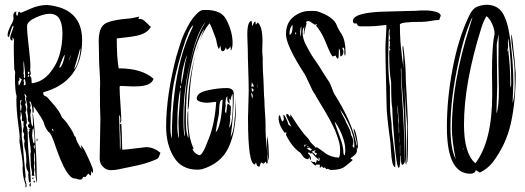

<svg xmlns="http://www.w3.org/2000/svg" viewBox="-20 -731 2213 809"><path d="M68 -677Q76 -680 95 -688.5Q114 -697 122.5 -700Q131 -703 146.5 -706.5Q162 -710 179 -710Q326 -696 326 -562Q326 -387 162 -342Q162 -333 164.5 -330Q167 -327 172 -325.5Q177 -324 180 -320Q183 -317 193 -305.5Q203 -294 206.5 -290Q210 -286 217.5 -276.5Q225 -267 228 -262Q231 -257 235 -249.5Q239 -242 241 -236Q254 -225 270.5 -200.5Q287 -176 290 -167Q293 -157 296 -156Q299 -155 302 -141Q303 -137 311 -122.5Q319 -108 324 -103Q324 -105 322.5 -111Q321 -117 320 -120Q323 -118 328.5 -110.5Q334 -103 339 -92.5Q344 -82 350 -69.5Q356 -57 360 -47.5Q364 -38 367 -30L370 -23Q372 -15 372 -11Q372 -10 371.5 -6.5Q371 -3 371 -2Q367 -5 365 -11Q364 -7 364 -1Q364 5 363 9Q360 8 356.5 4.5Q353 1 352 0L340 15Q339 15 337 14.5Q335 14 334 14Q330 14 327.5 20Q325 26 317 26Q313 26 306 23.5Q299 21 294 21Q283 21 270 5Q257 -11 246 -34.5Q235 -58 229 -73.5Q223 -89 219 -100Q195 -175 184 -175Q168 -197 165.5 -211Q163 -225 121 -284Q121 -281 121.5 -274.5Q122 -268 122 -265Q122 -259 121 -256H117Q117 -288 107 -305Q106 -304 104 -301Q109 -293 109 -285Q109 -284 108 -281Q107 -278 107 -276Q107 -274 109 -271Q111 -268 111 -266Q111 -264 108 -249V-244Q109 -240 109.5 -232Q110 -224 111 -217Q112 -210 114 -204.5Q116 -199 118 -198Q119 -203 119 -212Q119 -219 118 -233Q117 -247 117 -254Q121 -255 127.5 -157Q134 -59 134 -30Q134 -2 136 40Q127 21 127 -60V-90Q123 -86 123 -57Q123 -56 125 -44Q125 -41 124 -35.5Q123 -30 123 -28Q123 -26 124 -22Q125 -18 125 -16Q125 -13 124 -7Q123 -1 123 2Q123 4 125 10Q118 10 114 9Q114 7 114.5 3Q115 -1 115 -3Q115 -7 112.5 -18.5Q110 -30 110 -34Q109 -59 108 -83Q108 -85 110 -91Q110 -104 105.5 -132Q101 -160 101 -173Q101 -175 105 -183L100 -188H109Q108 -189 104.5 -191Q101 -193 99.5 -195Q98 -197 98 -200Q98 -207 106 -213Q100 -213 97 -228Q98 -231 98 -236Q98 -242 96 -252Q94 -262 94 -268Q94 -270 94.5 -275Q95 -280 95 -283L88 -323Q89 -322 90.5 -321Q92 -320 93 -320Q89 -333 84 -335Q83 -334 83 -333Q83 -331 84.5 -327.5Q86 -324 86 -323Q86 -322 85.5 -320Q85 -318 85 -317Q85 -314 87 -308Q89 -302 89 -300Q89 -296 86 -292Q91 -275 91 -271Q91 -266 87 -258Q93 -238 93 -212L89 -204Q97 -195 97 -160Q97 -112 103 -57.5Q109 -3 110 36Q108 38 103 38Q99 18 99 7Q99 1 100 -2Q100 -6 95 -14Q90 -22 90 -38Q90 -40 90.5 -42Q91 -44 91 -46Q91 -85 86.5 -98Q82 -111 82 -125Q82 -127 83 -131Q84 -135 84 -138L82 -144Q80 -150 80 -153Q80 -157 82 -167Q80 -170 76 -178Q79 -196 80 -197Q79 -201 79 -208Q79 -216 80 -220Q72 -220 72 -225Q72 -227 72.5 -231Q73 -235 73 -237Q73 -241 71 -249Q69 -257 69 -258L67 -259V-249Q67 -239 65 -234Q68 -225 69.5 -210.5Q71 -196 72 -186V-175Q72 -173 71.5 -170Q71 -167 71 -166Q71 -155 74.5 -131.5Q78 -108 78 -97Q82 -57 83.5 -35Q85 -13 88 13Q88 15 87 18.5Q86 22 86 23Q86 26 89 34.5Q92 43 92 52Q92 58 87 58Q87 57 87.5 53.5Q88 50 88 48Q75 13 75 -26Q75 -27 75.5 -29Q76 -31 76 -32Q76 -51 71 -78Q66 -105 66 -107Q66 -113 64 -121Q62 -129 62 -143Q62 -151 63 -156Q62 -171 57.5 -204Q53 -237 51 -263Q49 -289 49 -313Q49 -321 50 -326Q43 -345 43 -409Q43 -412 43.5 -417.5Q44 -423 44 -426Q44 -429 42 -434Q40 -439 40 -442Q38 -506 38 -539Q38 -543 38.5 -549Q39 -555 39 -558Q39 -569 32 -573Q32 -572 32.5 -568Q33 -564 33 -563Q33 -561 32 -560Q23 -561 23 -572Q23 -580 30 -597Q37 -614 37 -622H34Q29 -616 18 -576L16 -575Q12 -578 12 -582Q12 -598 23.5 -619.5Q35 -641 37 -649Q37 -652 36.5 -657.5Q36 -663 36 -665Q36 -680 49 -683Q49 -682 48.5 -678Q48 -674 48 -673Q48 -665 54 -665Q57 -682 60 -682ZM243 -588Q243 -644 221 -663Q208 -673 190 -673Q165 -673 129.5 -656.5Q94 -640 94 -621Q94 -592 101 -535Q108 -478 108 -452Q108 -441 107 -436Q107 -434 108.5 -428.5Q110 -423 110 -421Q110 -420 105 -410Q109 -410 111 -405Q113 -400 113 -391Q113 -382 114 -380Q159 -386 189.5 -423Q220 -460 231.5 -502.5Q243 -545 243 -588ZM319 -526 317 -525Q313 -508 304 -478.5Q295 -449 292 -439Q302 -448 310 -475.5Q318 -503 319 -526ZM271 -477Q276 -484 278 -500Q277 -499 271 -477ZM253 -500Q250 -499 244.5 -486Q239 -473 234 -460L230 -448Q231 -447 231 -446Q238 -447 245 -466.5Q252 -486 253 -500ZM86 -413Q86 -424 83.5 -444Q81 -464 81 -475Q79 -470 79 -459Q79 -455 79.5 -447Q80 -439 80 -435Q80 -432 79.5 -427.5Q79 -423 79 -421Q79 -419 80 -417Q81 -415 81 -414Q81 -412 80.5 -410Q80 -408 80 -407Q80 -404 85 -402Q85 -403 85.5 -407Q86 -411 86 -413ZM98 -429Q98 -428 98 -426L97 -425Q97 -421 100 -418Q104 -419 104 -424Q104 -429 98 -429ZM100 -416Q100 -415 99 -415Q97 -411 97 -410Q97 -407 99 -407Q102 -407 102 -412Q102 -416 100 -416ZM73 -395Q71 -396 67.5 -399.5Q64 -403 61 -404Q62 -400 62 -393Q61 -392 59.5 -390Q58 -388 57 -387Q57 -384 58 -378.5Q59 -373 59 -371Q64 -374 67 -384.5Q70 -395 73 -395ZM88 -376Q88 -394 81 -400Q81 -392 78 -388Q81 -388 82 -387Q81 -384 80.5 -378.5Q80 -373 80 -371Q88 -373 88 -376ZM71 -309H66Q65 -301 65 -286Q65 -270 67 -263L69 -264Q69 -270 71 -284Q67 -292 67 -294Q67 -296 69 -301.5Q71 -307 71 -309ZM126 -145Q126 -155 121 -190Q118 -190 117 -183Q116 -176 116 -168Q116 -160 115 -159Q116 -157 117.5 -144Q119 -131 123 -126Q126 -128 126 -145ZM205 -182Q205 -184 204 -185.5Q203 -187 201 -188Q199 -189 198 -189Q199 -187 201 -182.5Q203 -178 204 -176V-178Q205 -181 205 -182ZM67 -147 65 -146 67 -143 69 -146ZM134 -142Q134 -147 137 -147Q138 -146 138 -142Q138 -141 137.5 -139Q137 -137 137 -136Q134 -136 134 -142ZM126 -104V-120Q122 -120 122 -112Q122 -111 123 -109Q123 -104 126 -104ZM119 16Q121 16 121 19Q121 24 118 24Q116 24 116 21Q116 18 119 16ZM121 33Q121 30 123 30Q127 30 127 35Q127 36 126 38Q121 38 121 33ZM104 49Q104 43 110 40Q110 47 108 57Q104 53 104 49Z M533 -654Q565 -660 567 -661Q565 -657 563 -651H572Q582 -651 598 -634.5Q614 -618 616 -618Q604 -598 582 -588.5Q560 -579 518.5 -574.5Q477 -570 472 -569Q472 -487 480 -443Q578 -443 627 -399Q617 -367 552 -367H535Q527 -367 512 -368Q497 -369 490 -369Q484 -369 484 -364Q484 -339 487.5 -292Q491 -245 491 -223Q491 -219 486 -211Q486 -215 486.5 -221Q487 -227 487 -230Q487 -240 482 -247V-237Q482 -222 483.5 -187.5Q485 -153 485 -137V-117Q485 -105 486 -99Q488 -106 488 -120V-149Q488 -158 486.5 -178Q485 -198 485 -207Q488 -208 491 -211Q493 -193 495 -100Q514 -101 548.5 -105.5Q583 -110 595 -111Q628 -111 656 -87Q655 -84 653.5 -80.5Q652 -77 651.5 -75.5Q651 -74 650 -71.5Q649 -69 648.5 -68Q648 -67 646.5 -65.5Q645 -64 644 -63Q643 -62 641 -61Q639 -60 637 -59Q614 -49 590 -42Q566 -35 532.5 -28.5Q499 -22 482 -18Q465 -14 448 -14Q429 -14 417 -25.5Q405 -37 402.5 -46.5Q400 -56 400 -62Q400 -63 403 -231Q401 -272 401 -353Q401 -358 401.5 -367Q402 -376 402 -381Q402 -395 399.5 -434Q397 -473 397 -505Q397 -516 396.5 -533.5Q396 -551 396 -558Q396 -611 419.5 -629Q443 -647 533 -654Z M836 -689H848Q911 -689 932 -651Q960 -600 960 -549Q960 -530 953 -517Q951 -531 951 -537Q948 -527 936 -521Q934 -524 932 -532Q926 -515 919 -515Q916 -515 913.5 -518Q911 -521 910.5 -524.5Q910 -528 909.5 -533Q909 -538 909 -539L902 -524Q897 -532 894 -547.5Q891 -563 890 -567Q871 -620 863 -633Q838 -604 820 -554Q810 -522 805 -507Q787 -438 780 -352Q780 -347 778.5 -322Q777 -297 775.5 -283.5Q774 -270 771 -266Q771 -386 805 -507Q811 -532 820 -554Q830 -584 841 -610Q808 -561 789 -472.5Q770 -384 766.5 -329.5Q763 -275 763 -227Q763 -168 774 -149V-153Q774 -163 771.5 -183Q769 -203 769 -214Q769 -220 769.5 -232Q770 -244 770 -250Q770 -260 773 -266V-233Q773 -151 796 -105Q795 -105 791 -103Q799 -83 820 -77Q823 -77 826.5 -80Q830 -83 833 -88Q836 -93 839 -98Q842 -103 845 -110.5Q848 -118 850 -123Q852 -128 855.5 -136.5Q859 -145 860 -148Q885 -210 891 -302Q886 -302 872 -300Q858 -298 851 -298Q838 -298 823.5 -302.5Q809 -307 809 -316Q809 -340 853 -350Q897 -360 935 -360Q965 -360 965 -336Q965 -253 952 -154Q957 -163 961 -177.5Q965 -192 967 -212Q969 -232 970 -246Q971 -260 972.5 -285Q974 -310 974 -318V-277Q974 -175 942.5 -108.5Q911 -42 831 -18Q819 -16 812 -16Q745 -16 712.5 -69Q680 -122 680 -197Q680 -328 723 -493L725 -499Q737 -540 745 -563Q753 -586 770.5 -619Q788 -652 810 -674Q824 -688 836 -689ZM824 -598Q827 -606 835 -619Q843 -632 846 -638Q808 -594 780 -462L777 -449Q753 -343 753 -242V-231Q753 -158 760 -158Q756 -185 756 -220Q756 -442 824 -598ZM785 -602Q791 -612 794 -625Q776 -611 752 -532L751 -531Q751 -530 751 -529L749 -523Q739 -490 732 -464.5Q725 -439 720 -416.5Q715 -394 712.5 -381.5Q710 -369 707.5 -350.5Q705 -332 704.5 -326.5Q704 -321 702.5 -299.5Q701 -278 701 -272Q699 -260 699 -236Q699 -229 698.5 -214.5Q698 -200 698 -193Q698 -164 704 -147Q704 -254 715 -337Q734 -494 785 -602ZM760 -465Q768 -496 768 -500Q743 -433 743 -374Q748 -390 753 -423Q758 -456 760 -465ZM742 -372Q739 -368 739 -365Q739 -362 741 -358Q743 -360 743 -365Q743 -370 742 -372ZM740 -349V-355Q727 -303 727 -199Q727 -169 734 -147V-154Q734 -164 733 -184Q732 -204 732 -214Q732 -236 736 -281Q740 -326 740 -349ZM961 -300Q961 -324 960 -336Q952 -320 952 -309L946 -316Q946 -308 948 -294Q938 -300 938 -311V-326Q930 -318 930 -296Q930 -294 930.5 -290.5Q931 -287 931 -285Q931 -281 929.5 -274.5Q928 -268 928 -265Q928 -258 933 -253Q934 -259 935.5 -273Q937 -287 939 -295Q953 -287 953 -280Q953 -276 952.5 -269Q952 -262 952 -259V-255Q952 -248 949 -240Q950 -237 950 -229Q950 -223 948 -210.5Q946 -198 946 -192Q961 -213 961 -300ZM889 -174Q897 -181 903 -201.5Q909 -222 911.5 -239.5Q914 -257 916 -282.5Q918 -308 918 -311Q910 -311 907 -300.5Q904 -290 903.5 -272Q903 -254 902 -248Q892 -201 889 -174Z M1022 -584Q1022 -641 1040 -643Q1042 -635 1042 -620Q1044 -623 1046 -627.5Q1048 -632 1050 -635.5Q1052 -639 1056 -641L1058 -627L1066 -636Q1086 -620 1086 -558Q1086 -551 1085.5 -537Q1085 -523 1085 -517Q1085 -506 1087 -488V-470Q1087 -432 1090 -397Q1091 -387 1091.5 -357Q1092 -327 1094 -310Q1094 -292 1096.5 -256.5Q1099 -221 1099 -204V-179Q1099 -158 1103.5 -115Q1108 -72 1108 -53Q1108 -46 1105 -39L1100 -50L1090 -41L1080 -47Q1079 -45 1076.5 -38.5Q1074 -32 1073 -28Q1067 -30 1064.5 -32Q1062 -34 1060.5 -40Q1059 -46 1059 -47Q1058 -44 1054 -38Q1025 -38 1025 -231V-236Q1025 -255 1026.5 -292.5Q1028 -330 1028 -348Q1028 -377 1026 -436.5Q1024 -496 1024 -524Q1024 -531 1023 -552Q1022 -573 1022 -584ZM1041 -385 1039 -365 1050 -368ZM1065 -366Q1065 -372 1063 -376Q1063 -370 1065 -360ZM1050 -351Q1044 -359 1040 -361Q1040 -356 1042 -344ZM1039 -341V-334Q1039 -325 1044 -316Q1044 -318 1044.5 -321Q1045 -324 1045 -326Q1045 -334 1039 -341ZM1105 -140Q1105 -152 1106 -158Q1113 -125 1113 -54Q1105 -75 1105 -133Z M1287 -685Q1306 -685 1315 -684Q1387 -661 1400 -622Q1400 -620 1407.5 -606.5Q1415 -593 1419 -588Q1436 -560 1436 -511Q1436 -501 1434 -496Q1430 -500 1431 -514Q1432 -528 1426 -531Q1423 -530 1423 -527Q1423 -525 1425 -521.5Q1427 -518 1427 -515Q1427 -496 1415 -493Q1413 -497 1413 -509.5Q1413 -522 1408 -526Q1408 -494 1405 -484Q1401 -484 1399.5 -486Q1398 -488 1396.5 -491.5Q1395 -495 1394 -497Q1392 -497 1387.5 -495Q1383 -493 1382 -493Q1375 -497 1356 -544Q1337 -591 1323 -608Q1322 -611 1318 -615Q1314 -619 1312 -622L1316 -630Q1310 -627 1308 -627Q1304 -627 1295.5 -634Q1287 -641 1281 -642Q1270 -642 1269 -637Q1270 -636 1271 -635Q1272 -634 1272 -633Q1271 -628 1266.5 -613Q1262 -598 1262 -587H1260Q1260 -597 1262 -617Q1255 -611 1255 -595Q1255 -581 1259 -566.5Q1263 -552 1273.5 -533.5Q1284 -515 1288.5 -506.5Q1293 -498 1308.5 -476Q1324 -454 1324 -453Q1359 -396 1367 -386Q1370 -382 1377.5 -362Q1385 -342 1387 -338Q1467 -212 1482 -119L1484 -118Q1484 -131 1477 -155Q1470 -179 1470 -191Q1477 -182 1482.5 -156Q1488 -130 1488 -115Q1488 -112 1487.5 -107Q1487 -102 1487 -100Q1487 -101 1486.5 -103.5Q1486 -106 1485 -107.5Q1484 -109 1483 -109Q1483 -107 1483.5 -102.5Q1484 -98 1484 -96Q1484 -90 1481 -85.5Q1478 -81 1476 -79Q1474 -77 1466 -71Q1458 -65 1456 -64L1466 -57Q1466 -56 1456.5 -48Q1447 -40 1437 -32L1427 -25Q1408 -15 1377 -15Q1368 -15 1362 -20Q1361 -20 1355 -18Q1351 -24 1349 -26Q1348 -25 1344 -23Q1342 -24 1339.5 -26.5Q1337 -29 1335 -31Q1333 -25 1327 -25Q1327 -27 1327.5 -31Q1328 -35 1328 -37Q1326 -37 1321 -37.5Q1316 -38 1314 -38L1310 -34Q1306 -34 1298.5 -41.5Q1291 -49 1289 -54Q1295 -50 1299 -48Q1300 -48 1302.5 -48.5Q1305 -49 1307 -49Q1308 -48 1308 -46Q1308 -44 1309 -43Q1313 -46 1313.5 -51.5Q1314 -57 1315 -59Q1318 -53 1325 -53Q1327 -57 1327 -61Q1327 -66 1322 -68Q1322 -66 1323 -62.5Q1324 -59 1324 -57Q1305 -73 1295 -86Q1294 -86 1292 -85Q1290 -84 1289 -84Q1287 -86 1281 -90L1278 -84Q1290 -74 1290 -64Q1290 -57 1289 -57Q1287 -57 1286 -59.5Q1285 -62 1284.5 -65Q1284 -68 1283 -69Q1282 -67 1281 -64Q1280 -60 1277 -60Q1271 -60 1266 -63.5Q1261 -67 1258.5 -70Q1256 -73 1251.5 -79Q1247 -85 1246 -87Q1211 -110 1186 -161Q1185 -162 1185 -163Q1185 -164 1186 -168Q1187 -172 1187 -173Q1186 -173 1183 -172.5Q1180 -172 1179 -172Q1154 -204 1154 -234Q1154 -243 1159 -246Q1160 -243 1163 -233.5Q1166 -224 1169 -219Q1176 -222 1176 -231Q1176 -232 1175 -236.5Q1174 -241 1174 -243Q1174 -246 1176 -248Q1182 -241 1188.5 -225.5Q1195 -210 1195 -206Q1202 -202 1208 -196Q1186 -240 1186 -246Q1186 -251 1189 -251Q1193 -251 1197.5 -244.5Q1202 -238 1203 -237Q1203 -249 1204 -249Q1254 -170 1277 -149Q1280 -146 1286 -136Q1288 -131 1299 -121Q1310 -111 1311 -107Q1312 -108 1313 -109.5Q1314 -111 1314 -112Q1320 -108 1333 -98.5Q1346 -89 1354.5 -83Q1363 -77 1378 -72Q1393 -67 1408 -67Q1413 -74 1413 -96Q1413 -107 1411.5 -119Q1410 -131 1405 -145Q1400 -159 1396.5 -169.5Q1393 -180 1384.5 -197Q1376 -214 1372 -222Q1368 -230 1357 -249Q1346 -268 1343 -273Q1340 -278 1327.5 -298.5Q1315 -319 1314 -321Q1313 -323 1309.5 -329.5Q1306 -336 1303 -339Q1299 -344 1284 -377Q1269 -410 1266 -415Q1185 -539 1185 -587Q1185 -634 1216 -659.5Q1247 -685 1287 -685ZM1213 -624 1211 -625Q1200 -611 1200 -591Q1200 -586 1201 -584Q1213 -589 1213 -624ZM1246 -582Q1246 -580 1248 -578Q1248 -584 1249 -597.5Q1250 -611 1250 -619Q1245 -614 1245 -596ZM1228 -590Q1228 -595 1225 -595Q1224 -593 1224 -590Q1224 -586 1226 -586Q1228 -586 1228 -590ZM1425 -252 1413 -270Q1416 -260 1422 -248.5Q1428 -237 1432.5 -229Q1437 -221 1437 -218Q1438 -215 1448.5 -195.5Q1459 -176 1459 -162Q1462 -160 1465.5 -149.5Q1469 -139 1469 -136Q1469 -121 1465 -117Q1468 -111 1472 -107Q1473 -110 1473 -117Q1473 -175 1425 -252ZM1435 -99Q1435 -128 1420 -164.5Q1405 -201 1390 -219Q1393 -204 1410 -159.5Q1427 -115 1427 -89Q1427 -79 1433 -77Q1435 -91 1435 -99ZM1274 -124H1272V-121L1275 -123ZM1269 -120Q1268 -120 1266 -121Q1264 -122 1263 -122Q1262 -118 1262 -111Q1265 -114 1269 -120ZM1280 -112Q1280 -115 1276 -115Q1275 -114 1275 -113Q1275 -110 1278 -110Q1280 -110 1280 -112ZM1285 -109H1284Q1278 -108 1273 -105Q1277 -102 1287 -96L1295 -100Q1289 -104 1285 -109ZM1304 -90 1310 -99Q1296 -94 1294 -91Q1295 -90 1301 -86Q1307 -82 1310 -76Q1315 -81 1316 -84Z M1677 -537H1679Q1690 -460 1690 -393Q1691 -369 1695 -297.5Q1699 -226 1699 -187V-46Q1695 -50 1695 -138Q1695 -148 1695.5 -168Q1696 -188 1696 -199Q1694 -208 1684 -368Q1684 -351 1686 -325Q1693 -110 1693 -49Q1693 -41 1691 -37Q1686 -47 1686 -105V-112Q1686 -123 1685.5 -144Q1685 -165 1684.5 -182.5Q1684 -200 1683 -215V-223Q1683 -258 1677 -323.5Q1671 -389 1671 -437V-443L1669 -442Q1669 -397 1674 -324Q1679 -251 1680 -223Q1682 -192 1683.5 -135.5Q1685 -79 1686 -55Q1686 -40 1674 -36Q1669 -41 1669 -75L1667 -76Q1667 -24 1660 -24Q1652 -24 1643 -123Q1634 -222 1633 -274Q1629 -295 1628.5 -337Q1628 -379 1628 -385Q1620 -428 1620 -511Q1620 -519 1626 -524Q1621 -524 1621 -531Q1621 -536 1624 -541L1622 -545Q1622 -546 1623 -549Q1624 -552 1624 -553L1621 -559V-562Q1621 -563 1624 -569Q1624 -571 1622.5 -577.5Q1621 -584 1621 -588Q1621 -591 1621.5 -596Q1622 -601 1622 -603Q1622 -604 1621.5 -606.5Q1621 -609 1621 -610Q1618 -605 1618 -596Q1618 -579 1616.5 -527.5Q1615 -476 1616.5 -439.5Q1618 -403 1623 -364V-322Q1623 -299 1623.5 -279Q1624 -259 1625.5 -247Q1627 -235 1628 -226.5Q1629 -218 1629.5 -213.5Q1630 -209 1630 -208Q1630 -180 1638 -124Q1646 -68 1646 -41Q1646 -38 1645.5 -33Q1645 -28 1645 -26Q1637 -29 1633 -47Q1629 -65 1627.5 -95Q1626 -125 1625 -131Q1609 -248 1609 -283Q1609 -306 1606.5 -392.5Q1604 -479 1604 -528Q1604 -545 1606 -575Q1608 -605 1608 -621V-626Q1600 -625 1585.5 -623.5Q1571 -622 1559 -621Q1547 -620 1536 -620H1501Q1488 -620 1486 -626Q1484 -632 1483 -632Q1482 -632 1478 -632Q1474 -632 1472.5 -632.5Q1471 -633 1469 -635.5Q1467 -638 1467 -643Q1467 -653 1478.5 -660.5Q1490 -668 1506.5 -672Q1523 -676 1545 -678.5Q1567 -681 1584 -681.5Q1601 -682 1617 -682.5Q1633 -683 1634 -683Q1650 -684 1692 -684.5Q1734 -685 1756 -687H1774Q1794 -687 1815.5 -681.5Q1837 -676 1837 -664Q1833 -657 1831 -647Q1819 -647 1796 -643Q1773 -639 1760 -639H1755Q1665 -639 1665 -627Q1665 -589 1667 -560Q1669 -531 1672 -508Q1675 -485 1675 -480Q1679 -456 1680 -443Q1679 -461 1679 -492V-497Q1679 -500 1677.5 -510.5Q1676 -521 1676 -527Q1676 -534 1677 -537ZM1656 -285Q1654 -263 1657 -247Q1658 -241 1657.5 -228.5Q1657 -216 1659 -211Q1660 -203 1660 -188Q1660 -173 1661 -166Q1663 -175 1660 -217Q1660 -221 1659.5 -233Q1659 -245 1658 -251Q1657 -256 1657 -285ZM1664 -164Q1662 -135 1664 -126ZM1665 -86Q1665 -85 1665 -84L1666 -82V-116Q1667 -119 1665 -121Z M1955 -661Q1967 -687 1981 -697.5Q1995 -708 2028 -711Q2074 -711 2096 -679Q2118 -646 2128 -577Q2128 -573 2129.5 -566Q2131 -559 2131 -556Q2143 -458 2143 -381Q2143 -368 2141.5 -341.5Q2140 -315 2140 -302V-297Q2149 -325 2149 -375Q2149 -386 2148.5 -407Q2148 -428 2148 -437Q2148 -459 2141 -506.5Q2134 -554 2134 -578Q2134 -584 2135 -587Q2139 -572 2141.5 -543Q2144 -514 2145 -506Q2148 -489 2150 -457.5Q2152 -426 2153 -419Q2153 -305 2133 -213.5Q2113 -122 2056 -47Q2035 -20 2002 -4L1985 -14Q1981 1 1962 1Q1863 1 1863 -195Q1863 -315 1887 -441.5Q1911 -568 1955 -661ZM2064 -588Q2064 -607 2054 -629.5Q2044 -652 2030 -663Q2018 -645 2008 -613Q1935 -380 1935 -206Q1935 -84 1983 -43Q2054 -136 2054 -334Q2054 -349 2053.5 -379Q2053 -409 2053 -424Q2053 -542 2064 -588ZM1958 -616Q1970 -653 1971 -658Q1965 -651 1962 -641Q1935 -578 1914 -480Q1878 -319 1878 -197Q1878 -103 1900 -61Q1884 -139 1884 -191Q1884 -382 1958 -616ZM2081 -568Q2081 -581 2080 -587Q2080 -579 2076.5 -563Q2073 -547 2073 -540Q2073 -511 2074 -453.5Q2075 -396 2075 -368Q2075 -350 2073.5 -315Q2072 -280 2072 -262V-253Q2082 -280 2082 -350V-358Q2082 -376 2081 -412Q2080 -448 2080 -466Q2080 -483 2080.5 -517Q2081 -551 2081 -568ZM2130 -375Q2130 -371 2132 -361Q2134 -369 2134 -385Q2134 -479 2122 -569Q2120 -559 2120 -553Q2120 -550 2120.5 -544Q2121 -538 2121 -535Q2121 -530 2119 -522.5Q2117 -515 2117 -511Q2117 -513 2119 -516.5Q2121 -520 2121 -523Q2130 -446 2130 -394ZM1934 -103Q1934 -105 1931 -105Q1930 -104 1930 -102Q1934 -102 1934 -103Z"/></svg>

Font: Because We Create
Style: Regular
Weight: 400
Designer: Liz Wetzel, Aaron Williamson, Russ McMullin
Foundry: Red Hat
Version: Version 1.000